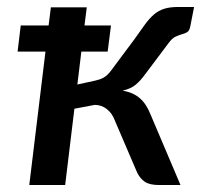

<svg xmlns="http://www.w3.org/2000/svg" viewBox="-20 -531 584 551"><path d="M537 -511 526 -455Q523.5 -442.5 517.2 -438.8Q511 -435 502.5 -432.8Q494 -430.5 483.8 -425.8Q473.5 -421 463.5 -407L398.5 -320.5Q383.5 -299.5 369.2 -287.8Q355 -276 332 -271Q362.5 -265.5 381.2 -249.2Q400 -233 412 -202.5L498 0H437Q409.5 0 395.8 -9.2Q382 -18.5 373.5 -36L309 -186.5Q302 -205.5 286.8 -217.8Q271.5 -230 252 -230L193.5 -219L167 0H64L110.5 -383H30.5L39.5 -458H119.5L126 -510H229L222.5 -458H298.5L289 -383H213.5L202 -288.5L248 -298.5Q257.5 -300.5 264.8 -302.8Q272 -305 277.8 -308.5Q283.5 -312 288.8 -317Q294 -322 299.5 -329.5L365.5 -418Q383 -443 396 -460.8Q409 -478.5 422.2 -489.8Q435.5 -501 451.8 -506Q468 -511 492 -511Z"/></svg>

Font: Lato SemiBold
Style: Italic
Weight: 600
Italic angle: -7°
Designer: Lukasz Dziedzic with Adam Twardoch and Botio Nikoltchev
Foundry: tyPoland Lukasz Dziedzic
Version: Version 2.015; 2015-08-06; http://www.latofonts.com/